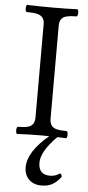

<svg xmlns="http://www.w3.org/2000/svg" viewBox="-61 -700 455 992"><g transform="rotate(5 166.0 -204.5)"><path d="M305.2 -15.6Q305.2 -8.3 303.2 -2.4Q301.3 3.4 298.3 3.4Q283.2 2.4 253.9 1.5Q172.9 82 172.9 141.1Q172.9 203.6 232.9 203.6Q262.2 203.6 283.2 187Q293.5 190.9 293.5 204.6Q272 232.9 248.8 245.4Q225.6 257.8 192.9 257.8Q151.9 257.8 127.9 233.6Q104 209.5 104 171.4Q104 90.3 211.4 0.5Q198.2 0 171.9 0Q104 0 45.4 3.4Q42.5 3.4 40.5 -2Q38.6 -7.3 38.6 -14.6Q38.6 -22 40.5 -27.8Q42.5 -33.7 45.4 -33.7Q76.7 -33.7 95.2 -38.1Q113.8 -42.5 123 -54.9Q132.3 -67.4 132.3 -90.8V-572.3Q132.3 -595.2 122.3 -607.4Q112.3 -619.6 92.8 -624Q73.2 -628.4 40 -628.4Q36.6 -628.4 34.7 -633.8Q32.7 -639.2 32.7 -646.5Q32.7 -654.3 34.7 -659.9Q36.6 -665.5 40 -665.5Q93.8 -663.1 169.4 -663.1Q244.6 -663.1 298.3 -665.5Q301.3 -665.5 303.2 -660.2Q305.2 -654.8 305.2 -647.5Q305.2 -640.1 303.2 -634.3Q301.3 -628.4 298.3 -628.4Q267.1 -628.4 248.3 -624Q229.5 -619.6 220 -607.4Q210.4 -595.2 210.4 -572.3V-90.8Q210.4 -67.4 220 -54.9Q229.5 -42.5 248 -38.1Q266.6 -33.7 298.3 -33.7Q301.3 -33.7 303.2 -28.3Q305.2 -22.9 305.2 -15.6Z"/></g></svg>

Font: JuniusX
Style: Regular
Weight: 400
Designer: Peter S. Baker
Foundry: Briery Creek Software
Version: Version 1.004